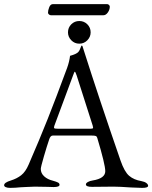

<svg xmlns="http://www.w3.org/2000/svg" viewBox="-22 -907 739 932"><path d="M0 0ZM-2 -8Q-2 -21 31 -31Q60 -40 81 -56.5Q102 -73 117 -108Q170 -230 209.5 -329.5Q249 -429 304 -578Q315 -609 318 -636Q321 -637 332.5 -640.5Q344 -644 354 -651Q362 -657 366.5 -669Q371 -681 373 -685Q374 -686 375.5 -685.5Q377 -685 378 -684Q380 -679 381.5 -673Q383 -667 385 -662Q459 -429 563 -128Q582 -73 605 -53.5Q628 -34 664 -28Q680 -25 688.5 -18.5Q697 -12 697 -5Q697 5 668 5L614 3Q558 -1 529 -1L424 0Q395 0 395 -12Q395 -18 404.5 -23.5Q414 -29 428 -31Q489 -41 489 -76Q489 -108 450 -238Q448 -245 442.5 -247Q437 -249 423 -249H234Q223 -249 217 -231Q206 -199 191 -147.5Q176 -96 176 -87Q176 -66 192.5 -51Q209 -36 234 -30Q252 -25 259.5 -21Q267 -17 267 -10Q267 1 238 1Q220 1 208 0L147 -1Q130 -1 109.5 0.5Q89 2 79 2Q51 5 27 5Q14 5 6 1.5Q-2 -2 -2 -8ZM416 -282Q422 -282 426 -283Q430 -284 430 -287L428 -297L350 -541Q344 -559 341 -559Q339 -559 333 -542L242 -297L240 -289Q240 -284 244.5 -283Q249 -282 261 -282ZM308 -750Q308 -773 324 -789Q340 -805 363 -805Q386 -805 402 -789Q418 -773 418 -750Q418 -728 402 -711.5Q386 -695 363 -695Q340 -695 324 -711.5Q308 -728 308 -750ZM211 -845Q211 -857 217 -872Q223 -887 235 -887H498Q503 -887 507 -883Q511 -879 511 -875Q511 -860 501.5 -846.5Q492 -833 480 -833H225Q220 -833 215.5 -837Q211 -841 211 -845Z"/></svg>

Font: EB Garamond
Style: Regular
Weight: 400
Designer: Georg Duffner and Octavio Pardo
Foundry: Georg Duffner
Version: Version 1.000; ttfautohint (v1.6)